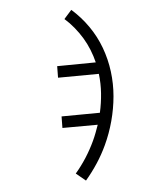

<svg xmlns="http://www.w3.org/2000/svg" viewBox="-139 -616 778 928"><g transform="rotate(20 250.0 -152.5)"><path d="M415 223 357 208Q369 165 375 120.5Q381 76 381 31Q381 11 379.5 -9.5Q378 -30 376 -50L221 23L198 -28L366 -108Q356 -154 339 -198.5Q322 -243 297 -283L118 -198L95 -249L264 -330Q244 -355 219.5 -378Q195 -401 168 -419Q141 -437 111 -451.5Q81 -466 50 -475L66 -528Q124 -511 176.5 -480.5Q229 -450 272 -407.5Q315 -365 347.5 -313.5Q380 -262 400.5 -205.5Q421 -149 431.5 -89Q442 -29 442 31Q442 80 435 128Q428 176 415 223Z"/></g></svg>

Font: Iosevka Curly Light
Style: Regular
Weight: 300
Monospace: yes
Designer: Belleve Invis
Foundry: Belleve Invis
Version: Version 22.1.2; ttfautohint (v1.8.4)